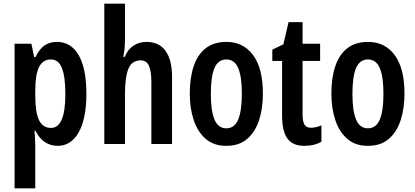

<svg xmlns="http://www.w3.org/2000/svg" viewBox="-20 -780 2249 1040"><path d="M288 -553Q365 -553 406.5 -480.5Q448 -408 448 -271Q448 -139 407 -64.5Q366 10 292 10Q254 10 223 -10.5Q192 -31 172 -72H167Q171 -16 171 13V240H59V-543H150L165 -471H172Q195 -517 223 -535Q251 -553 288 -553ZM256 -458Q212 -458 191.5 -417Q171 -376 171 -286V-262Q171 -171 191.5 -129Q212 -87 256 -87Q334 -87 334 -270Q334 -364 315.5 -411Q297 -458 256 -458Z M657 -574Q657 -547 655 -521.5Q653 -496 648 -472H656Q671 -511 702 -532Q733 -553 773 -553Q842 -553 877 -504Q912 -455 912 -362V0H800V-333Q800 -396 786.5 -424.5Q773 -453 742 -453Q695 -453 676 -408.5Q657 -364 657 -269V0H545V-760H657Z M1404 -273Q1404 -194 1383.5 -130Q1363 -66 1319.5 -28Q1276 10 1205 10Q1138 10 1094.5 -27.5Q1051 -65 1029.5 -129Q1008 -193 1008 -273Q1008 -358 1029 -421Q1050 -484 1094 -518.5Q1138 -553 1207 -553Q1298 -553 1351 -481.5Q1404 -410 1404 -273ZM1122 -271Q1122 -179 1142 -132Q1162 -85 1206 -85Q1250 -85 1270 -132Q1290 -179 1290 -273Q1290 -365 1270 -411.5Q1250 -458 1206 -458Q1162 -458 1142 -412Q1122 -366 1122 -271Z M1665 -88Q1691 -88 1721 -101V-12Q1702 -1 1679 4.5Q1656 10 1629 10Q1565 10 1536.5 -30Q1508 -70 1508 -152V-450H1455V-511L1515 -540L1543 -660H1619V-543H1714V-450H1619V-159Q1619 -123 1629 -105.5Q1639 -88 1665 -88Z M2171 -273Q2171 -194 2150.5 -130Q2130 -66 2086.5 -28Q2043 10 1972 10Q1905 10 1861.5 -27.5Q1818 -65 1796.5 -129Q1775 -193 1775 -273Q1775 -358 1796 -421Q1817 -484 1861 -518.5Q1905 -553 1974 -553Q2065 -553 2118 -481.5Q2171 -410 2171 -273ZM1889 -271Q1889 -179 1909 -132Q1929 -85 1973 -85Q2017 -85 2037 -132Q2057 -179 2057 -273Q2057 -365 2037 -411.5Q2017 -458 1973 -458Q1929 -458 1909 -412Q1889 -366 1889 -271Z"/></svg>

Font: Noto Sans Thai ExtCond SemBd
Style: Regular
Weight: 600
Width: 2
Designer: Monotype Design Team
Foundry: Monotype Imaging Inc.
Version: Version 2.002; ttfautohint (v1.8.4.7-5d5b)